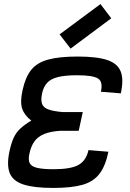

<svg xmlns="http://www.w3.org/2000/svg" viewBox="-20 -910 640 944"><path d="M241 14Q147 14 95 -3Q43 -20 27.5 -60Q12 -100 27 -168Q35 -205 46.5 -231Q58 -257 79 -277Q100 -297 134 -317Q100 -343 89 -376Q78 -409 91 -467Q105 -531 133.5 -566.5Q162 -602 216.5 -617Q271 -632 361 -632Q456 -632 507 -615Q558 -598 573.5 -558.5Q589 -519 574 -451L476 -459Q487 -508 462 -524Q437 -540 358 -540Q302 -540 266.5 -531.5Q231 -523 212.5 -503.5Q194 -484 187 -451Q180 -419 186.5 -400Q193 -381 217.5 -372Q242 -363 288 -359H387L367 -267H277Q229 -264 198 -251.5Q167 -239 149.5 -215Q132 -191 124 -152Q118 -123 126.5 -107Q135 -91 163.5 -84.5Q192 -78 244 -78Q329 -78 366.5 -99.5Q404 -121 415 -172L513 -164Q499 -95 469.5 -56Q440 -17 386 -1.5Q332 14 241 14ZM327 -671 273 -741 474 -890 527 -820Z"/></svg>

Font: Victor Mono Thin
Style: Italic
Weight: 100
Italic angle: -12°
Monospace: yes
Designer: Rune Bjørnerås
Version: Version 1.561;gftools[0.9.30]